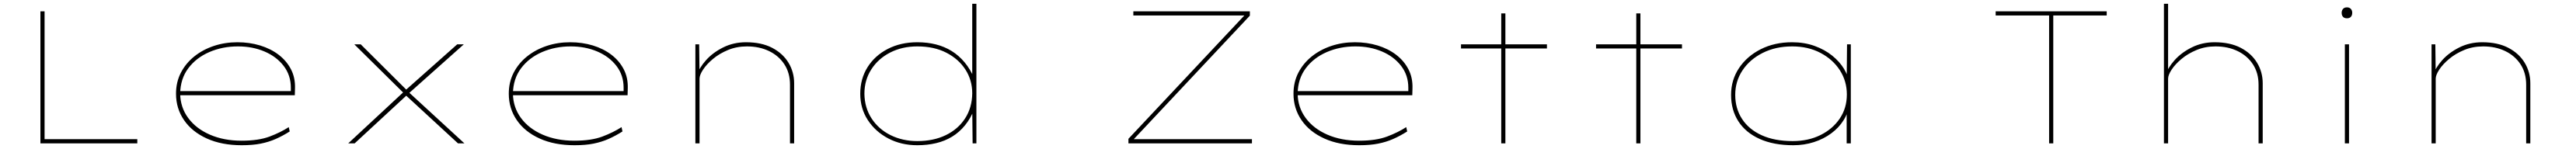

<svg xmlns="http://www.w3.org/2000/svg" viewBox="-20 -760 13638 790"><path d="M194 0V-700H216V-22H707V0Z M1260 10Q1154 10 1075.5 -25.5Q997 -61 954.5 -123Q912 -185 912 -263Q912 -325 938 -375Q964 -425 1009 -461Q1054 -497 1112.5 -516.5Q1171 -536 1237 -536Q1301 -536 1357 -519Q1413 -502 1455 -470Q1497 -438 1520.5 -393Q1544 -348 1542 -291L1541 -255H924V-277H1530L1520 -270V-295Q1520 -361 1482 -410.5Q1444 -460 1380.5 -487Q1317 -514 1240 -514Q1158 -514 1088.5 -484Q1019 -454 977 -398Q935 -342 934 -263Q935 -191 976.5 -134.5Q1018 -78 1091.5 -46Q1165 -14 1259 -14Q1349 -14 1407.5 -36Q1466 -58 1509 -86L1514 -63Q1476 -39 1439.5 -23Q1403 -7 1360.5 1.5Q1318 10 1260 10Z M2405 0 2124 -259 2116 -268 1856 -525H1890L2133 -283L2140 -275L2439 0ZM1824 0 2121 -276 2138 -259 1858 0ZM2140 -261 2123 -278 2401 -525H2436Z M3022 10Q2916 10 2837.5 -25.5Q2759 -61 2716.5 -123Q2674 -185 2674 -263Q2674 -325 2700 -375Q2726 -425 2771 -461Q2816 -497 2874.5 -516.5Q2933 -536 2999 -536Q3063 -536 3119 -519Q3175 -502 3217 -470Q3259 -438 3282.5 -393Q3306 -348 3304 -291L3303 -255H2686V-277H3292L3282 -270V-295Q3282 -361 3244 -410.5Q3206 -460 3142.5 -487Q3079 -514 3002 -514Q2920 -514 2850.5 -484Q2781 -454 2739 -398Q2697 -342 2696 -263Q2697 -191 2738.5 -134.5Q2780 -78 2853.5 -46Q2927 -14 3021 -14Q3111 -14 3169.5 -36Q3228 -58 3271 -86L3276 -63Q3238 -39 3201.5 -23Q3165 -7 3122.5 1.5Q3080 10 3022 10Z M3662 0V-525H3682L3684 -364L3670 -360Q3682 -400 3718 -440.5Q3754 -481 3809 -508.5Q3864 -536 3930 -536Q4012 -536 4068.5 -506.5Q4125 -477 4155 -427.5Q4185 -378 4185 -318V0H4163V-311Q4163 -373 4133.5 -418.5Q4104 -464 4052.5 -489Q4001 -514 3935 -514Q3881 -514 3835 -495Q3789 -476 3755 -447.5Q3721 -419 3702.5 -390.5Q3684 -362 3684 -343V0H3674Q3672 0 3669 0Q3666 0 3662 0Z M4837 10Q4752 10 4683.5 -26Q4615 -62 4575 -123.5Q4535 -185 4535 -263Q4535 -342 4573.5 -403.5Q4612 -465 4680.5 -500.5Q4749 -536 4837 -536Q4890 -536 4935.5 -524.5Q4981 -513 5019 -489.5Q5057 -466 5087.5 -429.5Q5118 -393 5140 -342H5128V-740H5150V0H5130L5128 -183L5140 -184Q5120 -133 5090 -96Q5060 -59 5021.5 -35.5Q4983 -12 4936.5 -1Q4890 10 4837 10ZM4837 -12Q4923 -12 4988 -43.5Q5053 -75 5090 -132Q5127 -189 5128 -265Q5128 -335 5092 -391Q5056 -447 4991 -480.5Q4926 -514 4837 -514Q4757 -514 4693.5 -481.5Q4630 -449 4593.5 -392Q4557 -335 4557 -263Q4558 -189 4595 -132Q4632 -75 4695.5 -43.5Q4759 -12 4837 -12Z M5955 0V-24L6582 -692L6578 -678H5981V-700H6598V-677L5972 -10L5976 -22H6609V0Z M7177 10Q7071 10 6992.5 -25.5Q6914 -61 6871.5 -123Q6829 -185 6829 -263Q6829 -325 6855 -375Q6881 -425 6926 -461Q6971 -497 7029.5 -516.5Q7088 -536 7154 -536Q7218 -536 7274 -519Q7330 -502 7372 -470Q7414 -438 7437.5 -393Q7461 -348 7459 -291L7458 -255H6841V-277H7447L7437 -270V-295Q7437 -361 7399 -410.5Q7361 -460 7297.5 -487Q7234 -514 7157 -514Q7075 -514 7005.5 -484Q6936 -454 6894 -398Q6852 -342 6851 -263Q6852 -191 6893.5 -134.5Q6935 -78 7008.5 -46Q7082 -14 7176 -14Q7266 -14 7324.5 -36Q7383 -58 7426 -86L7431 -63Q7393 -39 7356.5 -23Q7320 -7 7277.5 1.5Q7235 10 7177 10Z M7929 0V-689H7951V0ZM7716 -503V-525H8171V-503Z M8644 0V-689H8666V0ZM8431 -503V-525H8886V-503Z M9476 10Q9371 10 9297 -23.5Q9223 -57 9184.5 -117Q9146 -177 9146 -257Q9146 -336 9188 -399Q9230 -462 9303 -499Q9376 -536 9469 -536Q9534 -536 9588 -516.5Q9642 -497 9681.5 -465Q9721 -433 9744 -395Q9767 -357 9768 -321L9758 -320L9760 -525H9780V0H9758V-192L9772 -210Q9767 -163 9742 -123Q9717 -83 9676.5 -53Q9636 -23 9584.5 -6.5Q9533 10 9476 10ZM9472 -12Q9555 -12 9619.5 -44Q9684 -76 9721.5 -131.5Q9759 -187 9759 -259Q9759 -330 9722 -387.5Q9685 -445 9619.5 -479.5Q9554 -514 9470 -514Q9382 -514 9313.5 -479.5Q9245 -445 9206.5 -387Q9168 -329 9168 -257Q9168 -185 9204 -129.5Q9240 -74 9308 -43Q9376 -12 9472 -12Z M10830 0V-678H10547V-700H11135V-678H10852V0Z M11438 0V-740H11460V-364L11446 -360Q11458 -400 11494 -440.5Q11530 -481 11585 -508.5Q11640 -536 11706 -536Q11788 -536 11844.5 -506.5Q11901 -477 11931 -427.5Q11961 -378 11961 -318V0H11939V-311Q11939 -373 11909.5 -418.5Q11880 -464 11828.5 -489Q11777 -514 11711 -514Q11657 -514 11611 -495Q11565 -476 11531 -447.5Q11497 -419 11478.5 -390.5Q11460 -362 11460 -343V0H11449Q11434 0 11431 0Q11428 0 11438 0Z M12396 0V-525H12418V0ZM12407 -663Q12393 -663 12386 -671Q12379 -679 12379 -692Q12379 -704 12386 -712.5Q12393 -721 12407 -721Q12420 -721 12427.5 -713Q12435 -705 12435 -692Q12435 -679 12428 -671Q12421 -663 12407 -663Z M12855 0V-525H12875L12877 -364L12863 -360Q12875 -400 12911 -440.5Q12947 -481 13002 -508.5Q13057 -536 13123 -536Q13205 -536 13261.5 -506.5Q13318 -477 13348 -427.5Q13378 -378 13378 -318V0H13356V-311Q13356 -373 13326.5 -418.5Q13297 -464 13245.5 -489Q13194 -514 13128 -514Q13074 -514 13028 -495Q12982 -476 12948 -447.5Q12914 -419 12895.5 -390.5Q12877 -362 12877 -343V0H12867Q12865 0 12862 0Q12859 0 12855 0Z"/></svg>

Font: Lexend Zetta Thin
Style: Regular
Weight: 250
Version: Version 1.007